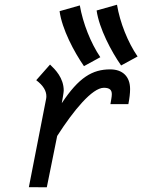

<svg xmlns="http://www.w3.org/2000/svg" viewBox="-20 -795 604 815"><path d="M564 -555.2C522.5 -615.7 489.3 -699.2 476.6 -774.9L390.1 -750.5C400.9 -674.3 452.1 -577.1 494.1 -517.1ZM405.8 -552.2C364.7 -613.3 332 -696.3 318.8 -772L232.9 -747.6C243.2 -671.4 294.4 -574.7 336.4 -514.2ZM242.2 -356.9C243.7 -365.2 250.5 -402.3 250.5 -410.2C250.5 -464.4 214.4 -500 192.4 -521L133.8 -454.6C164.1 -431.6 176.8 -409.2 176.8 -386.2C176.8 -381.8 176.3 -377.4 175.3 -373L102.5 -0.5L178.7 0L222.7 -217.8C292.5 -326.7 371.6 -422.4 420.9 -422.4C447.3 -422.4 454.6 -411.6 454.6 -395C454.6 -383.3 451.2 -369.1 448.7 -353H524.9C524.9 -354 525.4 -355 525.4 -356C529.8 -378.4 532.2 -398.9 532.2 -417C532.2 -469.7 501 -500.5 447.8 -500.5C372.1 -500.5 314.5 -466.3 242.2 -356.9Z"/></svg>

Font: Fantasque Sans Mono
Style: RegItalic
Weight: 400
Italic angle: -11°
Monospace: yes
Designer: Jany Belluz
Version: Version 1.6.3